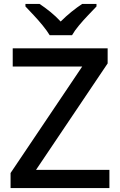

<svg xmlns="http://www.w3.org/2000/svg" viewBox="-20 -1054 614 981"><path d="M539 -93H34V-170L400 -714H45V-807H530V-730L164 -186H539ZM234 -874Q220 -897 198 -924Q176 -951 152 -976.5Q128 -1002 110 -1021V-1034H182Q208 -1017 236.5 -994Q265 -971 290 -944Q317 -971 345.5 -994Q374 -1017 400 -1034H473V-1021Q455 -1002 430.5 -976.5Q406 -951 383.5 -924Q361 -897 348 -874Z"/></svg>

Font: Noto Sans Kannada UI Medium
Style: Regular
Weight: 500
Designer: Jelle Bosma - Monotype Design Team
Foundry: Monotype Imaging Inc.
Version: Version 2.005; ttfautohint (v1.8.4.7-5d5b)